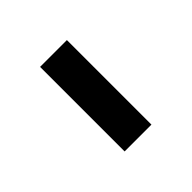

<svg xmlns="http://www.w3.org/2000/svg" viewBox="-81 -773 395 395"><g transform="rotate(-45 116.0 -576.0)"><path d="M77 -453V-699H155V-453Z"/></g></svg>

Font: Montserrat Alternates
Style: Regular
Weight: 400
Designer: Julieta Ulanovsky
Foundry: Julieta Ulanovsky
Version: Version 2.001